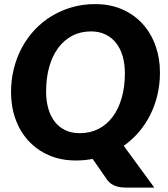

<svg xmlns="http://www.w3.org/2000/svg" viewBox="-20 -756 800 914"><path d="M741.5 -411Q741.5 -355.5 729.5 -304.5Q717.5 -253.5 695 -208.8Q672.5 -164 640.5 -126.8Q608.5 -89.5 569 -62L714.5 137H580.5Q552 137 530 129.5Q508 122 491.5 102L421 0.5Q382.5 8 341.5 8Q269.5 8 212.2 -17.2Q155 -42.5 115 -86.2Q75 -130 53.8 -189.2Q32.5 -248.5 32.5 -317Q32.5 -376 46.2 -430.2Q60 -484.5 85.2 -531Q110.5 -577.5 146.5 -615.5Q182.5 -653.5 227 -680.2Q271.5 -707 323.5 -721.8Q375.5 -736.5 433.5 -736.5Q505 -736.5 562.2 -711.2Q619.5 -686 659.2 -642Q699 -598 720.2 -538.5Q741.5 -479 741.5 -411ZM574.5 -407Q574.5 -452 563.8 -488.8Q553 -525.5 532.2 -551.8Q511.5 -578 481.5 -592.2Q451.5 -606.5 413.5 -606.5Q363.5 -606.5 324 -585.8Q284.5 -565 256.8 -527.5Q229 -490 214.2 -437.2Q199.5 -384.5 199.5 -320.5Q199.5 -275.5 210 -239Q220.5 -202.5 240.8 -176.5Q261 -150.5 291 -136.2Q321 -122 359.5 -122Q409.5 -122 449.2 -142.5Q489 -163 516.8 -200.5Q544.5 -238 559.5 -290.5Q574.5 -343 574.5 -407Z"/></svg>

Font: Lato Black
Style: Italic
Weight: 900
Italic angle: -7°
Designer: Lukasz Dziedzic
Foundry: tyPoland Lukasz Dziedzic
Version: Version 2.007; 2014-02-27